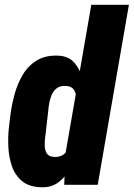

<svg xmlns="http://www.w3.org/2000/svg" viewBox="-20 -770 557 800"><path d="M252.9 -130.4 360.4 -750H517.1L387.2 0H247.6ZM17.1 -238.3 22.9 -287.6Q28.3 -331.1 40.5 -376.2Q52.7 -421.4 75 -458.7Q97.2 -496.1 133.5 -518.3Q169.9 -540.5 223.1 -538.1Q267.1 -536.1 291.3 -507.1Q315.4 -478 325.7 -436.3Q335.9 -394.5 337.9 -351.6Q339.8 -308.6 338.9 -278.3L334 -244.1Q328.6 -210.9 316.2 -167Q303.7 -123 282 -82Q260.3 -41 228.8 -14.6Q197.3 11.7 153.8 10.3Q102.5 9.3 73.2 -14.4Q43.9 -38.1 30.5 -75.4Q17.1 -112.8 14.9 -155.8Q12.7 -198.7 17.1 -238.3ZM178.7 -287.6 172.9 -237.8Q171.9 -224.1 168.9 -204.3Q166 -184.6 166.3 -164.6Q166.5 -144.5 174.8 -130.9Q183.1 -117.2 205.1 -116.2Q235.8 -114.7 252.4 -133.3Q269 -151.9 275.6 -179Q282.2 -206.1 283.7 -230.5L291.5 -290.5Q293 -305.2 296.1 -325.2Q299.3 -345.2 297.9 -364.7Q296.4 -384.3 286.9 -397.5Q277.3 -410.6 253.9 -412.1Q229.5 -413.1 214.8 -401.1Q200.2 -389.2 193.1 -369.4Q186 -349.6 183.1 -327.9Q180.2 -306.2 178.7 -287.6Z"/></svg>

Font: Roboto Condensed Black
Style: Italic
Weight: 900
Italic angle: -12°
Designer: Christian Robertson
Foundry: Google
Version: Version 3.008; 2023